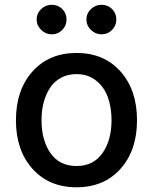

<svg xmlns="http://www.w3.org/2000/svg" viewBox="-20 -775 642 806"><path d="M196.8 -630.9Q171.9 -630.9 152.8 -649.4Q133.8 -668 133.8 -692.9Q133.8 -718.8 152.6 -736.8Q171.4 -754.9 196.8 -754.9Q223.6 -754.9 241.5 -737.1Q259.3 -719.2 259.3 -692.9Q259.3 -667.5 241.2 -649.2Q223.1 -630.9 196.8 -630.9ZM405.8 -630.9Q380.9 -630.9 361.8 -649.4Q342.8 -668 342.8 -692.9Q342.8 -718.8 361.6 -736.8Q380.4 -754.9 405.8 -754.9Q432.6 -754.9 450.4 -737.1Q468.3 -719.2 468.3 -692.9Q468.3 -667.5 450.2 -649.2Q432.1 -630.9 405.8 -630.9ZM46.9 -270Q46.9 -397.5 116.5 -475.1Q186 -552.7 301.3 -552.7Q416.5 -552.7 485.8 -475.1Q555.2 -397.5 555.2 -270Q555.2 -143.6 485.8 -66.2Q416.5 11.2 301.3 11.2Q186 11.2 116.5 -66.2Q46.9 -143.6 46.9 -270ZM301.3 -78.1Q372.6 -78.1 410.4 -132.6Q448.2 -187 448.2 -270.5Q448.2 -324.2 432.6 -367.2Q417 -410.2 383.1 -437Q349.1 -463.9 301.3 -463.9Q264.6 -463.9 236.1 -448.5Q207.5 -433.1 189.9 -406.2Q172.4 -379.4 163.3 -345Q154.3 -310.5 154.3 -270.5Q154.3 -186.5 191.9 -132.3Q229.5 -78.1 301.3 -78.1Z"/></svg>

Font: Interop Med
Style: Regular
Weight: 500
Designer: Rasmus Andersson, Google, Jang Haemin
Foundry: jhaemin
Version: Version 1.007